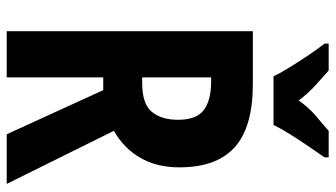

<svg xmlns="http://www.w3.org/2000/svg" viewBox="-228 -746 974 557"><g transform="rotate(90 258.5 -467.0)"><path d="M224 -714Q348 -714 406.5 -661.5Q465 -609 465 -501Q465 -435 437 -387Q409 -339 359 -311L513 0H369L241 -280H204V0H70V-714ZM216 -593H204V-393H221Q281 -393 304 -421Q327 -449 327 -497Q327 -550 299 -571.5Q271 -593 216 -593ZM201 -774Q192 -793 175 -820.5Q158 -848 139.5 -875.5Q121 -903 106 -922V-934H184Q200 -920 225 -897.5Q250 -875 271 -847Q292 -877 316 -897Q340 -917 359 -934H436V-922Q422 -902 404 -875.5Q386 -849 369 -822Q352 -795 342 -774Z"/></g></svg>

Font: Noto Sans Sinhala UI ExtraCondensed
Style: Bold
Weight: 700
Width: 2
Designer: Jelle Bosma - Monotype Design Team
Foundry: Monotype Imaging Inc.
Version: Version 2.006; ttfautohint (v1.8.4.7-5d5b)